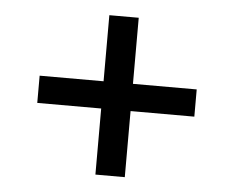

<svg xmlns="http://www.w3.org/2000/svg" viewBox="-41 -616 703 576"><g transform="rotate(5 310.0 -328.0)"><path d="M73.5 -286.5H266V-87.5H354.5V-286.5H546.5V-368.5H354.5V-567.5H266V-368.5H73.5Z"/></g></svg>

Font: Monaspace Argon
Style: Regular
Weight: 400
Designer: Riley Cran & the Lettermatic Team
Foundry: Lettermatic
Version: Version 1.200 (Monaspace Argon)